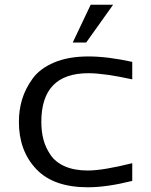

<svg xmlns="http://www.w3.org/2000/svg" viewBox="-20 -781 640 813"><path d="M459 -761 345 -601H288L364 -761ZM155 -265Q155 -224 164 -190Q173 -156 194 -125Q215 -94 255 -76.5Q295 -59 352 -59Q416 -59 540 -90V-15Q432 12 352 12Q206 12 133 -65.5Q60 -143 60 -265Q60 -315 73.5 -360Q87 -405 118 -448Q149 -491 209.5 -516.5Q270 -542 354 -542Q435 -542 540 -519V-445Q421 -471 354 -471Q155 -471 155 -265Z"/></svg>

Font: Edlo
Style: Regular
Weight: 400
Monospace: yes
Version: Version 0.01